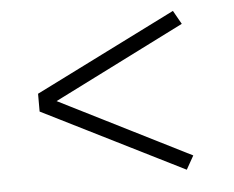

<svg xmlns="http://www.w3.org/2000/svg" viewBox="-40 -526 668 548"><g transform="rotate(-5 293.5 -252.5)"><path d="M474 -25 70 -227V-278L474 -480L496 -441L94 -239V-266L496 -64Z"/></g></svg>

Font: Lexend Exa ExtraLight
Style: Regular
Weight: 250
Designer: Bonnie Shaver-Troup, Thomas Jockin
Foundry: Lexend
Version: Version 1.007